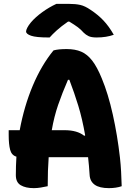

<svg xmlns="http://www.w3.org/2000/svg" viewBox="-20 -964 690 994"><path d="M227 0Q209 4 190.5 7Q172 10 155 10Q113 10 87.5 -5Q62 -20 62 -57Q62 -105 65 -153Q40 -160 32.5 -188.5Q25 -217 25 -265V-290H82Q105 -414 149.5 -520Q194 -626 257 -703Q282 -710 325 -710Q369 -710 400.5 -696.5Q432 -683 457.5 -650Q483 -617 507 -558Q540 -479 564 -371Q588 -263 601 -148Q605 -112 607 -75Q609 -38 610 0Q596 5 579 7.5Q562 10 544 10Q495 10 470.5 -7.5Q446 -25 444 -58Q441 -107 436 -150H232Q227 -84 227 0ZM314 -290Q380 -290 416 -261L421 -263Q406 -349 385.5 -416Q365 -483 339 -551H332Q302 -482 281 -421Q260 -360 248 -290ZM272 -944H336Q371 -944 395.5 -938.5Q420 -933 449 -913Q487 -888 515.5 -858Q544 -828 569 -784Q531 -770 480 -770Q453 -770 438.5 -777Q424 -784 413 -795Q399 -811 383 -823Q367 -835 339 -852H332Q296 -827 273.5 -806.5Q251 -786 237 -770H231Q167 -770 141 -779Q115 -788 115 -801Q115 -808 121 -820Q127 -832 140 -848Q164 -876 199.5 -901.5Q235 -927 272 -944Z"/></svg>

Font: Recursive Sn Csl St XBd
Style: Regular
Weight: 800
Version: Version 1.085;hotconv 1.1.0;makeotfexe 2.6.0; ttfautohint (v